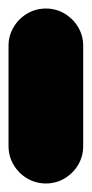

<svg xmlns="http://www.w3.org/2000/svg" viewBox="-20 -430 215 450"><path d="M0 -87.7H175V-322.7H0ZM87.7 -175Q63.7 -175 43.7 -163.2Q23.7 -151.3 11.8 -131.3Q0 -111.3 0 -87.7Q0 -63.7 11.8 -43.7Q23.7 -23.7 43.7 -11.8Q63.7 0 87.7 0Q111.3 0 131.3 -11.8Q151.3 -23.7 163.2 -43.7Q175 -63.7 175 -87.7Q175 -111.3 163.2 -131.3Q151.3 -151.3 131.3 -163.2Q111.3 -175 87.7 -175ZM87.7 -410Q63.7 -410 43.7 -398.2Q23.7 -386.3 11.8 -366.3Q0 -346.3 0 -322.7Q0 -298.7 11.8 -278.7Q23.7 -258.7 43.7 -246.8Q63.7 -235 87.7 -235Q111.3 -235 131.3 -246.8Q151.3 -258.7 163.2 -278.7Q175 -298.7 175 -322.7Q175 -346.3 163.2 -366.3Q151.3 -386.3 131.3 -398.2Q111.3 -410 87.7 -410Z"/></svg>

Font: Wavefont Thin
Style: Regular
Weight: 100
Monospace: yes
Version: Version 3.005;gftools[0.9.33]